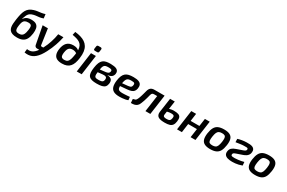

<svg xmlns="http://www.w3.org/2000/svg" viewBox="171 -2310 6130 4106"><g transform="rotate(30 3236.0 -257.5)"><path d="M268 12Q196 12 151.5 -4.5Q107 -21 84.5 -50Q62 -79 54.5 -119.5Q47 -160 51 -209Q55 -258 62 -311Q73 -388 87.5 -448.5Q102 -509 126 -553.5Q150 -598 189 -628.5Q228 -659 288 -677Q333 -691 372.5 -695.5Q412 -700 455 -706Q498 -712 550 -728L562 -628Q511 -610 473.5 -605Q436 -600 402.5 -597.5Q369 -595 330 -585Q283 -573 256 -554Q229 -535 214 -510Q199 -485 188 -453Q181 -437 174 -418.5Q167 -400 162 -383L163 -385Q181 -407 203.5 -428Q226 -449 261.5 -462Q297 -475 349 -475Q431 -475 472.5 -446.5Q514 -418 526 -365Q538 -312 528 -236Q517 -152 487.5 -96.5Q458 -41 405 -14.5Q352 12 268 12ZM264 -80Q305 -80 332 -94.5Q359 -109 376 -145Q393 -181 402 -246Q411 -304 406.5 -334.5Q402 -365 382 -377Q362 -389 322 -389Q270 -389 241 -372.5Q212 -356 198 -322Q184 -288 177 -236Q168 -177 173 -142.5Q178 -108 199.5 -94Q221 -80 264 -80Z M1129 -491Q1119 -443 1105 -391Q1091 -339 1072 -284Q1053 -229 1029 -172.5Q1005 -116 975 -59Q940 9 904 58.5Q868 108 830 141Q792 174 751 191.5Q710 209 665 212Q620 215 571 206L581 118Q613 123 643.5 120.5Q674 118 702.5 104.5Q731 91 759.5 65Q788 39 816 -2Q844 -43 873 -100Q896 -144 916 -191.5Q936 -239 951.5 -289Q967 -339 980 -389.5Q993 -440 1000 -491ZM745 -491 801 -102Q805 -84 822 -84H881L841 0H758Q735 0 719.5 -13.5Q704 -27 699 -47L615 -491Z M1291 -716Q1367 -708 1430 -689.5Q1493 -671 1540.5 -639Q1588 -607 1618 -558Q1648 -509 1657.5 -440.5Q1667 -372 1654 -280Q1645 -208 1626 -153.5Q1607 -99 1575 -62Q1543 -25 1495 -6Q1447 13 1378 13Q1301 13 1252 -12Q1203 -37 1184 -89.5Q1165 -142 1175 -222Q1190 -333 1245 -391Q1300 -449 1405 -449Q1427 -449 1452 -445Q1477 -441 1502 -429.5Q1527 -418 1548 -396Q1569 -374 1585 -337L1576 -290Q1557 -316 1534 -331.5Q1511 -347 1486 -354Q1461 -361 1435 -361Q1391 -361 1364 -344.5Q1337 -328 1323 -296Q1309 -264 1302 -217Q1291 -140 1310 -110Q1329 -80 1386 -80Q1433 -80 1460.5 -102Q1488 -124 1503.5 -171Q1519 -218 1530 -293Q1542 -370 1537.5 -424Q1533 -478 1513.5 -514.5Q1494 -551 1460.5 -573.5Q1427 -596 1380 -610Q1333 -624 1273 -634Z M1930 -491 1862 0H1741L1809 -491ZM1924 -704Q1943 -704 1952 -693.5Q1961 -683 1958 -665L1950 -610Q1946 -576 1911 -576H1859Q1819 -576 1825 -615L1833 -670Q1836 -704 1872 -704Z M2294 -503Q2337 -502 2375 -496.5Q2413 -491 2440.5 -476.5Q2468 -462 2481 -435Q2494 -408 2487 -365Q2482 -341 2468 -319Q2454 -297 2426 -282Q2398 -267 2353 -263L2352 -259Q2426 -255 2454 -219Q2482 -183 2472 -117Q2464 -67 2438 -39Q2412 -11 2363 1Q2314 13 2237 13Q2164 13 2117 0.5Q2070 -12 2044 -42Q2018 -72 2012.5 -124.5Q2007 -177 2019 -256Q2030 -333 2050.5 -382Q2071 -431 2103.5 -457.5Q2136 -484 2183 -494Q2230 -504 2294 -503ZM2279 -416Q2242 -416 2218.5 -409Q2195 -402 2180.5 -384.5Q2166 -367 2156.5 -334.5Q2147 -302 2140 -251Q2131 -193 2130.5 -158Q2130 -123 2139.5 -105Q2149 -87 2170 -81.5Q2191 -76 2225 -76Q2268 -76 2295 -81.5Q2322 -87 2336 -103Q2350 -119 2354 -148Q2358 -176 2350.5 -194Q2343 -212 2319.5 -219Q2296 -226 2252 -222L2120 -208L2129 -281L2255 -295Q2298 -299 2322 -307Q2346 -315 2357 -328Q2368 -341 2372 -358Q2377 -381 2369.5 -393.5Q2362 -406 2340 -411Q2318 -416 2279 -416Z M2854 -503Q2939 -503 2985.5 -484.5Q3032 -466 3048 -429.5Q3064 -393 3055 -339Q3047 -292 3024.5 -265Q3002 -238 2962.5 -224.5Q2923 -211 2862 -206L2616 -185L2627 -259L2845 -280Q2875 -283 2893.5 -289.5Q2912 -296 2922.5 -310Q2933 -324 2937 -350Q2942 -379 2933 -393Q2924 -407 2903 -410.5Q2882 -414 2847 -414Q2813 -414 2789 -407.5Q2765 -401 2749 -384Q2733 -367 2722.5 -336.5Q2712 -306 2704 -256Q2693 -184 2701.5 -147.5Q2710 -111 2737.5 -98.5Q2765 -86 2811 -86Q2836 -86 2869 -87.5Q2902 -89 2935.5 -91.5Q2969 -94 2997 -97L3005 -20Q2978 -8 2940.5 -1Q2903 6 2865.5 9Q2828 12 2795 12Q2703 12 2651.5 -17Q2600 -46 2583 -105.5Q2566 -165 2577 -255Q2587 -329 2607.5 -377.5Q2628 -426 2661 -453.5Q2694 -481 2742 -492Q2790 -503 2854 -503Z M3614 -491 3603 -404H3416Q3388 -404 3373.5 -391.5Q3359 -379 3350 -346Q3340 -305 3328 -262Q3316 -219 3302.5 -178.5Q3289 -138 3275 -106Q3259 -61 3230 -35.5Q3201 -10 3162.5 -1.5Q3124 7 3080 5L3073 -90Q3103 -96 3126.5 -105.5Q3150 -115 3166 -151Q3176 -171 3185.5 -197.5Q3195 -224 3204 -254Q3213 -284 3221.5 -315.5Q3230 -347 3238 -377Q3252 -435 3284.5 -463Q3317 -491 3378 -491ZM3627 -491 3558 0H3437L3506 -491Z M3878 -491 3827 -138Q3825 -119 3830.5 -107.5Q3836 -96 3847.5 -90Q3859 -84 3875.5 -82Q3892 -80 3910 -80Q3945 -80 3966 -86.5Q3987 -93 3998 -110Q4009 -127 4014 -159Q4019 -188 4014 -204.5Q4009 -221 3991 -227.5Q3973 -234 3937 -234Q3898 -234 3853.5 -223Q3809 -212 3758 -183L3770 -256Q3818 -285 3866 -298.5Q3914 -312 3957 -312Q4033 -312 4074 -297.5Q4115 -283 4129 -247Q4143 -211 4134 -147Q4126 -86 4101 -52Q4076 -18 4031.5 -4.5Q3987 9 3915 9Q3865 9 3824.5 2.5Q3784 -4 3757 -20.5Q3730 -37 3718 -67Q3706 -97 3712 -144L3762 -491Z M4405 -491 4337 0H4217L4286 -491ZM4604 -302 4592 -217H4361L4373 -302ZM4741 -491 4672 0H4552L4622 -491Z M5095 -503Q5183 -503 5235 -477Q5287 -451 5305.5 -393.5Q5324 -336 5310 -240Q5297 -147 5266.5 -91.5Q5236 -36 5180.5 -11.5Q5125 13 5038 13Q4952 13 4899.5 -13Q4847 -39 4828 -96.5Q4809 -154 4822 -249Q4835 -342 4866 -398Q4897 -454 4952.5 -478.5Q5008 -503 5095 -503ZM5094 -411Q5049 -411 5020.5 -397Q4992 -383 4975 -346Q4958 -309 4948 -240Q4939 -177 4944 -142Q4949 -107 4972.5 -93.5Q4996 -80 5040 -80Q5086 -80 5114.5 -94.5Q5143 -109 5159 -146.5Q5175 -184 5185 -249Q5194 -314 5189 -348.5Q5184 -383 5161.5 -397Q5139 -411 5094 -411Z M5650 -503Q5691 -505 5729 -501.5Q5767 -498 5795.5 -485.5Q5824 -473 5839.5 -447.5Q5855 -422 5851 -379Q5848 -339 5830 -312Q5812 -285 5788 -268.5Q5764 -252 5740.5 -242.5Q5717 -233 5702 -228L5566 -181Q5531 -169 5516.5 -157Q5502 -145 5501 -126Q5499 -106 5508.5 -97Q5518 -88 5539.5 -85.5Q5561 -83 5592 -83Q5634 -85 5671.5 -89Q5709 -93 5744.5 -100Q5780 -107 5813 -116L5820 -31Q5778 -15 5737 -5.5Q5696 4 5657.5 8Q5619 12 5582 12Q5516 12 5469 -1.5Q5422 -15 5399 -46Q5376 -77 5382 -129Q5389 -184 5423 -215.5Q5457 -247 5518 -267L5648 -312Q5692 -326 5712.5 -340Q5733 -354 5734 -376Q5736 -392 5727.5 -400.5Q5719 -409 5696 -411Q5673 -413 5631 -411Q5610 -411 5591 -409Q5572 -407 5550.5 -404Q5529 -401 5502 -397Q5475 -393 5437 -387L5434 -468Q5483 -484 5538.5 -493Q5594 -502 5650 -503Z M6204 -503Q6292 -503 6344 -477Q6396 -451 6414.5 -393.5Q6433 -336 6419 -240Q6406 -147 6375.5 -91.5Q6345 -36 6289.5 -11.5Q6234 13 6147 13Q6061 13 6008.5 -13Q5956 -39 5937 -96.5Q5918 -154 5931 -249Q5944 -342 5975 -398Q6006 -454 6061.5 -478.5Q6117 -503 6204 -503ZM6203 -411Q6158 -411 6129.5 -397Q6101 -383 6084 -346Q6067 -309 6057 -240Q6048 -177 6053 -142Q6058 -107 6081.5 -93.5Q6105 -80 6149 -80Q6195 -80 6223.5 -94.5Q6252 -109 6268 -146.5Q6284 -184 6294 -249Q6303 -314 6298 -348.5Q6293 -383 6270.5 -397Q6248 -411 6203 -411Z"/></g></svg>

Font: Exo 2 SemiBold
Style: Italic
Weight: 600
Italic angle: -8°
Designer: Natanael Gama
Foundry: Natanael Gama
Version: Version 2.010